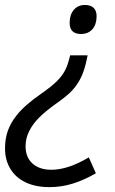

<svg xmlns="http://www.w3.org/2000/svg" viewBox="-30 -561 463 772"><path d="M276.4 -217.3Q263.7 -199.2 245.4 -182.9Q227.1 -166.5 200.2 -147.5L197.3 -145.5Q150.9 -112.3 126 -86.9Q101.1 -61.5 87.9 -34.7Q72.8 -5.9 72.8 26.9Q72.8 71.3 100.6 96.4Q128.4 121.6 176.8 121.6Q243.2 121.6 327.1 71.8L355.5 135.7Q308.1 163.1 262.7 177.2Q217.3 191.4 168.5 191.4Q113.8 191.4 73.7 172.6Q33.7 153.8 12 118.4Q-9.8 83 -9.8 35.2Q-9.8 -2.4 1.2 -34.2Q12.2 -65.9 35.6 -95.7Q67.9 -137.2 133.3 -182.6Q175.8 -211.9 198.5 -234.4Q221.2 -256.8 232.4 -279.8Q243.2 -300.8 252 -338.4H322.3L318.4 -320.3Q311.5 -287.1 301.3 -262.2Q291 -237.3 276.4 -217.3ZM358.4 -496.1Q358.4 -462.9 341.6 -443.6Q324.7 -424.3 295.4 -424.3Q272.9 -424.3 261.5 -435.5Q250 -446.8 250 -468.8Q250 -501.5 266.6 -521.2Q283.2 -541 311.5 -541Q334.5 -541 346.4 -529.5Q358.4 -518.1 358.4 -496.1Z"/></svg>

Font: Viking Open Sans
Style: Italic
Weight: 400
Italic angle: -12°
Foundry: Ascender Corporation
Version: Version 2.000